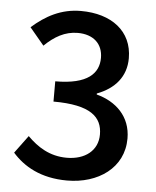

<svg xmlns="http://www.w3.org/2000/svg" viewBox="-50 -692 608 746"><g transform="rotate(5 254.5 -318.5)"><path d="M25 -78C69 -28 136 12 239 12C360 12 459 -56 459 -171C459 -257 401 -311 325 -331V-335C394 -361 437 -410 437 -482C437 -588 355 -649 236 -649C159 -649 99 -616 46 -569L102 -502C140 -539 181 -563 231 -563C292 -563 329 -529 329 -474C329 -414 287 -368 160 -368V-289C306 -289 351 -245 351 -177C351 -114 301 -76 230 -76C163 -76 115 -108 76 -147Z"/></g></svg>

Font: Cambridge Sans Medium
Style: Regular
Weight: 500
Version: Version 2.020;PS 002.020;hotconv 1.0.88;makeotf.lib2.5.64775